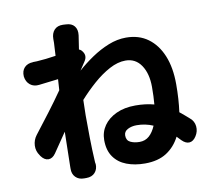

<svg xmlns="http://www.w3.org/2000/svg" viewBox="-91 -916 1182 1074"><g transform="rotate(-10 500.0 -379.5)"><path d="M267 -722Q267 -737 267 -740Q267 -743 267 -742Q267 -741 267 -744Q267 -776 284.5 -795Q302 -814 334 -813L351 -812Q383 -811 398.5 -791.5Q414 -772 410 -740L398 -661Q409 -657 416 -647Q437 -620 417 -590L386 -543Q425 -578 471.5 -609.5Q518 -641 568 -661Q618 -681 668 -681Q741 -681 792.5 -643.5Q844 -606 872 -538Q900 -470 900 -376Q900 -333 897.5 -293.5Q895 -254 890 -218Q903 -208 916 -196.5Q929 -185 943 -173Q966 -154 969 -124.5Q972 -95 955 -69Q939 -44 917.5 -42Q896 -40 874 -62L851 -86Q823 -31 774.5 0Q726 31 652 31Q594 31 548 13.5Q502 -4 475.5 -41.5Q449 -79 449 -137Q449 -183 474 -219Q499 -255 545 -276.5Q591 -298 654 -298Q712 -298 760 -285Q764 -330 764 -384Q764 -460 732 -507.5Q700 -555 643 -555Q599 -555 551.5 -529.5Q504 -504 458 -463.5Q412 -423 373 -379L371 -292Q371 -233 372 -165.5Q373 -98 377 -27Q378 -14 378 -16.5Q378 -19 379 -16Q381 15 363.5 34.5Q346 54 314 54H301Q271 54 253 35.5Q235 17 236 -13Q236 -16 236 -14Q236 -12 236 -24L240 -222L165 -112Q147 -86 124 -86Q101 -86 82 -112L79 -117Q60 -143 61.5 -174.5Q63 -206 82 -231Q123 -284 167.5 -342.5Q212 -401 250 -456L254 -518L145 -505Q114 -501 93 -518Q72 -535 68 -566Q66 -598 83.5 -616.5Q101 -635 132 -636Q136 -636 133 -636Q130 -636 133 -636.5Q136 -637 155 -637Q205 -640 263 -649ZM735 -169Q691 -188 642 -188Q613 -188 591 -176.5Q569 -165 569 -142Q569 -114 591 -103.5Q613 -93 643 -93Q675 -93 697.5 -113Q720 -133 735 -169Z"/></g></svg>

Font: Chiron GoRound TC EB
Style: Regular
Weight: 700
Designer: Ryoko NISHIZUKA 西塚涼子 (kana, bopomofo & ideographs); Paul D. Hunt (Latin, Greek & Cyrillic); Sandoll Communications 산돌커뮤니
Foundry: Adobe
Version: Version 1.000;hotconv 1.1.1;makeotfexe 2.6.0